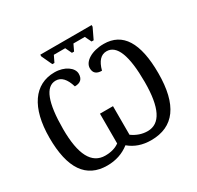

<svg xmlns="http://www.w3.org/2000/svg" viewBox="-183 -1090 1349 1314"><g transform="rotate(-30 491.0 -433.5)"><path d="M692.9 -877H287.1V-863.8L326.2 -779.8H342.8L367.2 -830.1H457L481 -779.8H498L522 -830.1H611.8L636.2 -779.8H652.8L692.9 -863.8ZM57.1 -353C57.1 -111.3 140.1 9.8 306.2 9.8C373.5 9.8 432.1 -9.8 481.9 -48.8C528.3 -9.8 585 9.8 652.8 9.8C833.5 9.8 923.8 -114.7 923.8 -363.8C923.8 -604 849.1 -724.1 699.2 -724.1C603 -724.1 534.2 -679.2 534.2 -627C534.2 -589.4 555.7 -570.8 598.1 -570.8C615.7 -637.7 646.5 -670.9 690.9 -670.9C772.5 -670.9 813 -566.4 813 -357.9C813 -156.7 763.2 -56.2 663.1 -56.2C620.6 -56.2 580.1 -69.8 542 -97.2V-323.2H439V-87.9C410.2 -66.9 373.5 -56.2 328.1 -56.2C221.2 -56.2 168 -156.7 168 -357.9C168 -566.4 208.5 -670.9 289.1 -670.9C332.5 -670.9 363.8 -637.7 383.8 -570.8C428.2 -570.8 450.2 -591.3 450.2 -632.8C450.2 -680.2 390.1 -724.1 310.1 -724.1C151.4 -724.1 57.1 -590.8 57.1 -353Z"/></g></svg>

Font: The Erased English
Style: Regular
Weight: 400
Designer: Monotype Design team + ligartures altered by 180 Amsterdam
Foundry: Monotype Imaging Inc.
Version: Version 1.030;Glyphs 3.1.2 (3151)